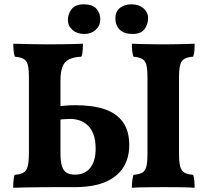

<svg xmlns="http://www.w3.org/2000/svg" viewBox="-20 -886 984 909"><path d="M42.4 3Q42.4 -15.2 43.9 -31.2Q45.5 -47.1 49 -58.3Q76 -60.3 90.7 -68.5Q105.5 -76.8 111.2 -98.9Q116.9 -120.9 116.9 -163.6V-518.7Q116.9 -558.5 111.7 -578.5Q106.5 -598.6 92 -606.9Q77.5 -615.2 50 -617.7Q46.5 -629.4 44.7 -644.8Q42.9 -660.3 42.9 -679Q77 -678 123.2 -677Q169.5 -676 213.4 -676Q241.5 -676 271.6 -676.5Q301.6 -677 328.7 -677.5Q355.7 -678 372.8 -679Q372.8 -662.9 371.5 -646.6Q370.3 -630.4 365.7 -617.7Q329 -615.7 307.1 -605.1Q285.3 -594.5 275.8 -570.4Q266.3 -546.4 266.3 -502.9V-158.9Q266.3 -118.7 274.1 -96.9Q281.9 -75.1 297.3 -67.2Q312.8 -59.2 335.1 -59.2Q381.8 -59.2 407.3 -91.5Q432.8 -123.8 432.8 -182Q432.8 -222.8 422.5 -249.9Q412.1 -277 394.9 -293Q377.6 -309 356.2 -316Q334.9 -323 313.4 -323Q303.9 -323 287.6 -322Q271.2 -321 255.3 -318.5V-382.4Q274.6 -384.9 293.8 -386.4Q312.9 -387.9 338 -387.9Q419 -387.9 475.5 -368.8Q531.9 -349.7 561.9 -308Q591.9 -266.4 591.9 -198.3Q591.9 -139.8 564.9 -95.1Q537.8 -50.4 480.5 -25.2Q423.2 0 332 0Q278 0 236 0Q194 0 160.4 0.5Q126.8 1 98.4 1.5Q69.9 2 42.4 3ZM678.2 -518.7Q678.2 -558.5 673 -578.5Q667.7 -598.6 653.3 -606.9Q638.8 -615.2 611.3 -617.7Q607.7 -629.4 606 -646.1Q604.2 -662.9 604.2 -679Q622.1 -678 648.7 -677.5Q675.2 -677 704.1 -676.5Q732.9 -676 755.5 -676Q778.5 -676 804.8 -676.5Q831 -677 856.3 -677.5Q881.5 -678 901.5 -679Q901.5 -662.3 900.5 -647.2Q899.5 -632 894.4 -617.7Q867.9 -615.7 853.2 -607.4Q838.5 -599.2 833 -578.8Q827.5 -558.5 827.5 -518.7V-158.3Q827.5 -118.5 833.3 -97.4Q839 -76.3 853.7 -68.3Q868.4 -60.3 895 -58.3Q898.5 -47.7 900 -30.9Q901.5 -14.1 901.5 3Q875.7 1 838.7 0.5Q801.7 0 760.7 0Q719.7 0 677.3 0.5Q634.9 1 604.2 3Q604.2 -13.1 606.2 -30.1Q608.3 -47.1 611.8 -58.3Q638.8 -60.3 653.3 -68.3Q667.7 -76.3 673 -97.4Q678.2 -118.5 678.2 -158.3ZM607.2 -725.2Q567.2 -725.2 546.7 -745.9Q526.2 -766.6 526.2 -799.4Q526.2 -830.8 547.5 -848.2Q568.7 -865.6 603.1 -865.6Q637 -865.6 659 -846.9Q681 -828.2 681 -799.4Q681 -771.1 664.3 -748.2Q647.6 -725.2 607.2 -725.2ZM379.3 -725.2Q344.9 -725.2 323.2 -744.4Q301.4 -763.6 301.4 -791.4Q301.4 -820.1 319.4 -842.9Q337.3 -865.6 376.8 -865.6Q417.7 -865.6 436.2 -844.9Q454.7 -824.2 454.7 -793.4Q454.7 -764.6 433.2 -744.9Q411.7 -725.2 379.3 -725.2Z"/></svg>

Font: Vollkorn
Style: Regular
Weight: 400
Designer: Friedrich Althausen
Foundry: Friedrich Althausen
Version: Version 5.001